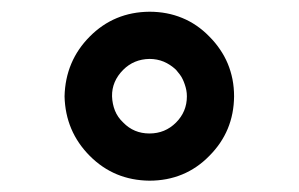

<svg xmlns="http://www.w3.org/2000/svg" viewBox="-20 -424 520 334"><path d="M92.3 -256.4Q93.8 -317.9 136.2 -360.5Q178.5 -403.1 240 -403.6Q270.8 -403.6 296.9 -392.8Q323.1 -382.1 344.1 -360.5Q354.9 -349.7 362.8 -337.9Q370.8 -326.2 376.2 -313.3Q381.5 -300.5 384.4 -286.2Q387.2 -271.8 387.2 -256.4Q386.7 -195.4 344.1 -152.8Q323.1 -131.3 296.9 -120.5Q270.8 -109.7 240 -109.7Q178.5 -110.3 136.2 -152.8Q93.8 -195.4 92.3 -256.4ZM174.9 -256.4Q175.4 -243.1 180 -231.5Q184.6 -220 194.4 -210.8Q212.8 -191.8 240 -191.8Q267.2 -191.8 286.2 -210.8Q305.1 -229.7 305.1 -256.4Q305.1 -262.1 304.1 -267.2Q303.1 -272.3 301.5 -276.9Q300 -281.5 297.9 -285.9Q295.9 -290.3 292.8 -294.4Q289.7 -298.5 286.2 -302.6Q276.4 -311.8 264.9 -316.7Q253.3 -321.5 240 -321.5Q212.8 -321 194.4 -302.6Q174.4 -282.6 174.9 -256.4Z"/></svg>

Font: Fira Code
Style: Regular
Weight: 400
Designer: Carrois Corporate, Edenspiekermann AG, Nikita Prokopov
Foundry: Carrois Corporate, Edenspiekermann AG, Nikita Prokopov
Version: Version 5.002